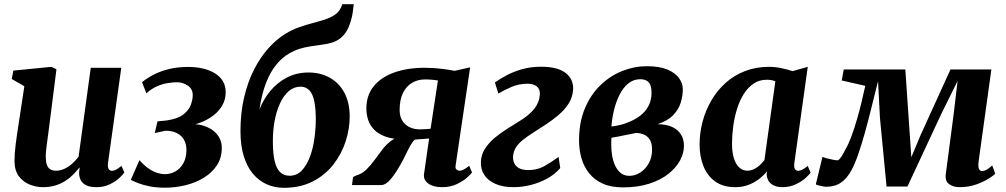

<svg xmlns="http://www.w3.org/2000/svg" viewBox="-20 -882 4795 915"><path d="M185 10Q153.5 10 122.5 -2Q91.5 -14 70.5 -41.2Q49.5 -68.5 49 -114.5Q49 -131.5 50.5 -152.5Q52 -173.5 55 -196.8Q58 -220 61.5 -243.8Q65 -267.5 68.5 -290L96 -471L36 -505.5L43.5 -545.5L225 -563.5L249 -551.5L215.5 -288Q213 -267 210 -245Q207 -223 204.2 -202.8Q201.5 -182.5 199.8 -165.5Q198 -148.5 198 -136.5Q198 -112 203.2 -97Q208.5 -82 219.5 -75.2Q230.5 -68.5 247.5 -68.5Q268 -68.5 288 -78Q308 -87.5 324.8 -102.8Q341.5 -118 354.5 -135L412.5 -559H558L494.5 -104Q492.5 -85 498 -76.5Q503.5 -68 513.5 -68Q522.5 -68 532 -72.8Q541.5 -77.5 559 -91.5L572.5 -60Q567 -51 549.2 -34.2Q531.5 -17.5 503.5 -3.8Q475.5 10 439 10Q400.5 10 381 -4.8Q361.5 -19.5 358 -45Q357.5 -48 357.2 -52.2Q357 -56.5 357.2 -61.5Q357.5 -66.5 358.2 -72Q359 -77.5 359.5 -82L358 -83Q345 -66.5 328.5 -49.8Q312 -33 290.8 -19.5Q269.5 -6 243.2 2Q217 10 185 10Z M766.5 12.5Q725 12.5 692 5.8Q659 -1 636.5 -10Q614 -19 603.5 -25L644.5 -119Q664 -96.5 684.5 -81.5Q705 -66.5 726.2 -59.2Q747.5 -52 766.5 -52Q792 -52 815.2 -64.8Q838.5 -77.5 853.5 -103.5Q868.5 -129.5 868.5 -168Q868.5 -195.5 856.8 -216Q845 -236.5 822.8 -247.8Q800.5 -259 768.5 -259L717.5 -248L730.5 -303.5L775 -308Q828 -316 854.2 -336.8Q880.5 -357.5 889.5 -382.8Q898.5 -408 898.5 -428.5Q898.5 -458.5 874.8 -474.2Q851 -490 824 -490Q805 -490 780.2 -486.2Q755.5 -482.5 728.8 -471Q702 -459.5 677.5 -437L657 -490.5Q684.5 -512.5 717.5 -528.8Q750.5 -545 790 -554Q829.5 -563 875.5 -563Q956.5 -563 1006 -531.5Q1055.5 -500 1055.5 -442.5Q1055.5 -408.5 1039.8 -380.5Q1024 -352.5 996.5 -331.5Q969 -310.5 934.2 -297.5Q899.5 -284.5 861.5 -280.5L852 -287.5Q907 -296 948.8 -283.2Q990.5 -270.5 1013.8 -242.5Q1037 -214.5 1037 -177.5Q1037 -129.5 1013.5 -94Q990 -58.5 951 -34.8Q912 -11 863.8 0.8Q815.5 12.5 766.5 12.5Z M1666 -862 1660 -816Q1653 -778.5 1640 -749.5Q1627 -720.5 1604 -701.2Q1581 -682 1544 -674Q1534 -672 1522 -670.2Q1510 -668.5 1497 -666.5Q1479 -664 1456.2 -660.5Q1433.5 -657 1409.2 -649.8Q1385 -642.5 1361 -629Q1327 -610.5 1297.8 -575.2Q1268.5 -540 1247.8 -486.8Q1227 -433.5 1216.5 -360Q1234.5 -407.5 1267.5 -447.8Q1300.5 -488 1346.8 -512.2Q1393 -536.5 1450.5 -536.5Q1507 -536.5 1551.5 -511.8Q1596 -487 1621.2 -440Q1646.5 -393 1646.5 -326Q1646.5 -268.5 1627.5 -209Q1608.5 -149.5 1569.8 -99.2Q1531 -49 1471.8 -18Q1412.5 13 1333 13Q1288.5 13 1251 -3.8Q1213.5 -20.5 1185.5 -53.8Q1157.5 -87 1141.8 -137.5Q1126 -188 1126 -256.5Q1126 -344.5 1143.5 -418.5Q1161 -492.5 1191.2 -551.5Q1221.5 -610.5 1260.2 -653.2Q1299 -696 1341 -721.5Q1373.5 -741 1406.2 -752.5Q1439 -764 1469.8 -772Q1500.5 -780 1527 -788.5Q1553.5 -797 1573.8 -810.2Q1594 -823.5 1605 -846L1611.5 -862ZM1412 -469Q1381 -469 1356.2 -447.8Q1331.5 -426.5 1314.2 -389Q1297 -351.5 1288.2 -302.8Q1279.5 -254 1280.5 -199Q1281 -148.5 1289 -114.2Q1297 -80 1314.5 -62.2Q1332 -44.5 1360 -44.5Q1395 -44.5 1419 -70.2Q1443 -96 1458 -137.5Q1473 -179 1479.2 -228.2Q1485.5 -277.5 1485 -325Q1483.5 -403 1465.2 -436Q1447 -469 1412 -469Z M2216 -92 2229.5 -60Q2224.5 -52.5 2205.5 -35.5Q2186.5 -18.5 2156.2 -4.2Q2126 10 2087 10Q2045.5 10 2021.5 -7Q1997.5 -24 2000.5 -51L2025 -222Q2016.5 -221 2003.8 -220.2Q1991 -219.5 1978.2 -218.5Q1965.5 -217.5 1956.5 -216.5Q1945 -205.5 1934.8 -187Q1924.5 -168.5 1913.2 -144.8Q1902 -121 1887 -95Q1865.5 -56.5 1842 -28.2Q1818.5 0 1795.5 0H1657.5L1662.5 -38.5L1678.5 -46Q1705 -53.5 1726 -74Q1747 -94.5 1765.5 -120.2Q1784 -146 1803 -170.5Q1822 -195 1844.5 -211.5Q1867 -228 1896.5 -229.5L1911 -217.5Q1855.5 -217.5 1819.2 -230.2Q1783 -243 1762.8 -264.2Q1742.5 -285.5 1734.2 -311.5Q1726 -337.5 1726 -363.5Q1725.5 -426.5 1760.2 -470Q1795 -513.5 1857.8 -536.2Q1920.5 -559 2004 -559Q2019.5 -559 2042 -557.8Q2064.5 -556.5 2091.5 -553.2Q2118.5 -550 2146.5 -544.5L2220.5 -561L2151 -91.5Q2149 -78 2157 -73Q2165 -68 2170 -68Q2178 -68 2190.5 -74.5Q2203 -81 2216 -92ZM2032 -268.5 2067 -498.5Q2061 -499.5 2049.5 -501Q2038 -502.5 2025.8 -503Q2013.5 -503.5 2006 -503.5Q1971 -503.5 1943.5 -487.2Q1916 -471 1900.2 -438.5Q1884.5 -406 1884.5 -358Q1884.5 -314 1911.5 -289.8Q1938.5 -265.5 1981.5 -265.5Q1987.5 -265.5 1997.5 -266Q2007.5 -266.5 2017.2 -267Q2027 -267.5 2032 -268.5Z M2427.5 10Q2376.5 10 2340.8 -5.8Q2305 -21.5 2287.2 -49.5Q2269.5 -77.5 2272 -114Q2274 -147 2292 -174.5Q2310 -202 2337.5 -225Q2365 -248 2396.8 -268Q2428.5 -288 2458.5 -306.5Q2503 -334 2526.5 -364Q2550 -394 2552.5 -429Q2554 -448.5 2546.8 -460.2Q2539.5 -472 2525.5 -477.5Q2511.5 -483 2493 -483Q2453 -483 2416.5 -467.2Q2380 -451.5 2355 -436L2338.5 -489Q2362 -506 2394 -523Q2426 -540 2467.2 -552Q2508.5 -564 2559.5 -564Q2638 -564 2676.5 -533.5Q2715 -503 2711 -452Q2708 -417 2689.8 -388.2Q2671.5 -359.5 2643.2 -335.2Q2615 -311 2583.2 -290Q2551.5 -269 2522 -250.5Q2493.5 -232.5 2472.2 -215.5Q2451 -198.5 2439 -179.8Q2427 -161 2425 -137.5Q2424 -120 2430.5 -105Q2437 -90 2453.2 -80.8Q2469.5 -71.5 2498 -71.5Q2541 -71.5 2573.2 -89.8Q2605.5 -108 2642 -134L2650 -81Q2623 -50 2585.8 -30Q2548.5 -10 2507.5 0Q2466.5 10 2427.5 10Z M2948.5 11Q2892 11 2852.2 -7Q2812.5 -25 2787.5 -56.5Q2762.5 -88 2751 -128.2Q2739.5 -168.5 2739.5 -212.5Q2739.5 -299.5 2767.5 -365.8Q2795.5 -432 2842 -476.5Q2888.5 -521 2945.8 -543.8Q3003 -566.5 3062 -566.5Q3122 -566.5 3160 -550.8Q3198 -535 3216 -509.8Q3234 -484.5 3234 -457Q3234 -425.5 3224.2 -393.2Q3214.5 -361 3188.5 -333.8Q3162.5 -306.5 3114 -290Q3154.5 -290 3182.2 -277.5Q3210 -265 3224.8 -242Q3239.5 -219 3239.5 -187.5Q3239.5 -152 3220.8 -117.2Q3202 -82.5 3165 -53.2Q3128 -24 3073.5 -6.5Q3019 11 2948.5 11ZM2979 -44Q3006.5 -44 3031.2 -59.8Q3056 -75.5 3071.8 -103.8Q3087.5 -132 3087.5 -168.5Q3087.5 -199.5 3076.8 -216.5Q3066 -233.5 3048.5 -240.8Q3031 -248 3011 -248.5Q3003 -247 2994 -245Q2985 -243 2975 -241Q2965 -239 2954.5 -237Q2939.5 -234 2924.8 -231Q2910 -228 2894 -225.5Q2893 -217.5 2893 -208.8Q2893 -200 2893 -191.5Q2893 -151.5 2902.2 -118Q2911.5 -84.5 2930.5 -64.2Q2949.5 -44 2979 -44ZM2894 -279Q2906.5 -280.5 2918.2 -282.8Q2930 -285 2941.5 -288Q2953 -291 2964 -295.5Q3003.5 -309.5 3030.5 -330.2Q3057.5 -351 3071.2 -378.5Q3085 -406 3085 -439.5Q3085 -474 3072 -489.2Q3059 -504.5 3031.5 -504.5Q2998.5 -504.5 2973.5 -483.8Q2948.5 -463 2932 -429.5Q2915.5 -396 2906 -356.5Q2896.5 -317 2894 -279Z M3765.5 -105Q3763 -84.5 3768.5 -76.2Q3774 -68 3784.5 -68Q3792 -68 3802.5 -73Q3813 -78 3829.5 -91L3843 -59Q3837 -50 3818.8 -33.5Q3800.5 -17 3772 -3.5Q3743.5 10 3707.5 10Q3676 10 3655.8 -5.5Q3635.5 -21 3633.5 -51L3635 -65.5Q3620 -46.5 3597.8 -29.2Q3575.5 -12 3547.2 -1Q3519 10 3483.5 10Q3426 10 3388.2 -17.2Q3350.5 -44.5 3332.2 -90.5Q3314 -136.5 3314 -192.5Q3314 -248.5 3328.2 -302.2Q3342.5 -356 3370 -403.2Q3397.5 -450.5 3437.8 -486.8Q3478 -523 3530.2 -543.2Q3582.5 -563.5 3645.5 -563.5Q3673.5 -563.5 3704.5 -557Q3735.5 -550.5 3757 -543L3829.5 -563.5ZM3675 -494.5Q3666 -498.5 3655.8 -500.2Q3645.5 -502 3634.5 -502Q3598.5 -502 3571.2 -483.5Q3544 -465 3524.2 -433.5Q3504.5 -402 3492.2 -362.2Q3480 -322.5 3474.2 -279.8Q3468.5 -237 3468.5 -196.5Q3468.5 -155.5 3477.8 -126.8Q3487 -98 3503.5 -83.2Q3520 -68.5 3542 -68.5Q3554.5 -68.5 3565.8 -72.8Q3577 -77 3587.2 -84Q3597.5 -91 3606.5 -100.2Q3615.5 -109.5 3623 -119Z M4552.5 10Q4523 10 4502.8 -4.8Q4482.5 -19.5 4487.5 -54.5L4524.5 -336L4543.5 -496L4465.5 -338.5L4304.5 7H4205L4173.5 -320.5L4164.5 -495.5Q4147.5 -428.5 4132 -365.2Q4116.5 -302 4101 -246.8Q4085.5 -191.5 4070 -146.8Q4054.5 -102 4038 -71.5Q4017.5 -32.5 3988.5 -12.2Q3959.5 8 3917.5 8Q3910.5 8 3899.5 5.8Q3888.5 3.5 3878.8 1Q3869 -1.5 3868 -4L3899.5 -134.5Q3903.5 -132 3918.2 -128Q3933 -124 3948.5 -121Q3964 -118 3970.5 -118Q3975 -118 3979.8 -122.8Q3984.5 -127.5 3989.8 -135.2Q3995 -143 4000 -152.5Q4005 -162 4009.5 -171Q4023.5 -194 4037.5 -232Q4051.5 -270 4064.2 -314Q4077 -358 4087 -400Q4097 -442 4103.5 -473L3991.5 -498.5L4001 -551H4294.5L4316 -235.5L4323 -132.5L4366 -235.5L4509.5 -551H4704.5L4644 -115Q4641.5 -98.5 4642.8 -87.8Q4644 -77 4648.5 -72Q4653 -67 4659 -67Q4672 -67 4685 -75.2Q4698 -83.5 4708.5 -93.5L4723 -54Q4717.5 -47.5 4693.5 -32Q4669.5 -16.5 4633 -3.2Q4596.5 10 4552.5 10Z"/></svg>

Font: Merriweather 28pt ExtraBold
Style: Italic
Weight: 800
Italic angle: -7.8°
Version: Version 2.101